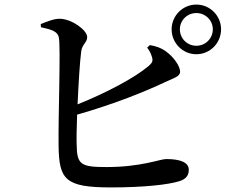

<svg xmlns="http://www.w3.org/2000/svg" viewBox="-20 -809 1040 839"><path d="M730 -681C730 -621 778 -572 838 -572C898 -572 946 -621 946 -681C946 -740 898 -789 838 -789C778 -789 730 -740 730 -681ZM766 -681C766 -720 798 -752 838 -752C878 -752 910 -720 910 -681C910 -641 878 -609 838 -609C798 -609 766 -641 766 -681ZM623 -601C629 -593 639 -578 643 -563C650 -544 646 -535 630 -521C569 -469 444 -403 319 -353C323 -444 329 -541 335 -585C339 -616 361 -623 361 -647C361 -677 294 -726 242 -727C216 -728 182 -713 158 -704L159 -690C206 -680 232 -671 237 -646C246 -608 234 -294 236 -173C238 -25 263 10 465 10C608 10 715 -2 763 -17C788 -25 805 -38 805 -67C805 -99 769 -114 706 -114C680 -114 597 -79 446 -79C333 -79 316 -89 315 -178C314 -205 315 -253 317 -308C482 -355 619 -411 701 -450C739 -468 767 -474 767 -496C767 -519 740 -560 703 -586C683 -600 663 -607 635 -612Z"/></svg>

Font: Noto Serif HK SemiBold
Style: Regular
Weight: 600
Designer: Ryoko NISHIZUKA 西塚涼子 (kana & ideographs); Frank Grießhammer (Latin, Greek & Cyrillic); Wenlong ZHANG 张文龙 (bopomofo); San
Foundry: Adobe
Version: Version 2.001;hotconv 1.1.0;makeotfexe 2.6.0